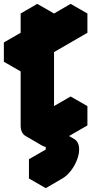

<svg xmlns="http://www.w3.org/2000/svg" viewBox="-20 -695 516 995"><path d="M303 30Q338 10 364 25Q390 40 390 80Q390 106 378 136Q366 166 346 191.5Q326 217 303 230L217 280V180L303 130V30L260 55Q225 75 199 60Q173 45 173 5V-375L87 -325V-425L173 -475V-575L260 -625V-425Q260 -452 272 -481.5Q284 -511 303.5 -536.5Q323 -562 346 -575L433 -625V-525L260 -425V-45L433 -145V-45ZM433 -145 260 -45 173 -95 346 -195ZM433 -625 346 -575Q323 -562 303.5 -536.5Q284 -511 272 -481.5Q260 -452 260 -425L173 -475Q173 -502 185 -531.5Q197 -561 217 -586.5Q237 -612 260 -625L346 -675ZM173 -475 87 -425 0 -475 87 -525ZM303 30V130L217 80V-20ZM303 130 217 180 130 130 217 80ZM217 180V280L130 230V130ZM364 25Q338 10 303 30L217 -20Q251 -40 277 -25ZM260 -625 173 -575 87 -625 173 -675ZM173 -575V-475L87 -525V-625ZM173 -375V5Q173 45 199 60L113 10Q87 -5 87 -45V-425ZM87 -425V-325L0 -375V-475Z"/></svg>

Font: Nabla Normal
Style: Regular
Weight: 400
Designer: Arthur Reinders Folmer
Version: Version 1.000